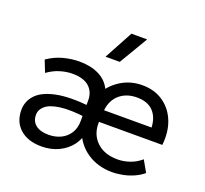

<svg xmlns="http://www.w3.org/2000/svg" viewBox="-131 -913 1159 1084"><g transform="rotate(20 449.0 -371.0)"><path d="M220 15Q138.5 15 91.2 -27Q44 -69 44 -140Q44 -192.5 80.2 -231.5Q116.5 -270.5 195.2 -287.2Q274 -304 403 -290.5L404 -223.5Q305 -236.5 245 -228.2Q185 -220 158 -197Q131 -174 131 -142.5Q131 -103.5 158.5 -82Q186 -60.5 235 -60.5Q276 -60.5 308.8 -76.2Q341.5 -92 361 -122.5Q380.5 -153 380.5 -196.5V-319.5Q380.5 -371 346.8 -401Q313 -431 246.5 -431Q210 -431 171.8 -419.2Q133.5 -407.5 98.5 -382L70.5 -452.5Q115.5 -483.5 164.2 -496.2Q213 -509 257.5 -509Q340 -509 392 -476.8Q444 -444.5 461 -381L429 -386.5Q464 -442 518.5 -473.5Q573 -505 639 -505Q713.5 -505 766.2 -468.2Q819 -431.5 843.8 -368.5Q868.5 -305.5 859.5 -226.5H479Q476 -153.5 522.2 -108.2Q568.5 -63 648.5 -63Q686.5 -63 723.2 -76Q760 -89 789 -114.5L828 -46Q805 -26.5 774.8 -12.8Q744.5 1 710.8 8Q677 15 644.5 15Q559 15 494.8 -28Q430.5 -71 403 -149.5L432.5 -153.5Q426.5 -105 397.8 -67Q369 -29 323 -7Q277 15 220 15ZM483.5 -298H769Q766 -360 732 -394.8Q698 -429.5 634.5 -429.5Q572 -429.5 531.2 -394.8Q490.5 -360 483.5 -298ZM388 -585 481 -757H575.5L473.5 -585Z"/></g></svg>

Font: Geologica Cursive Light
Style: Regular
Weight: 300
Designer: Sindre Bremnes, Frode Helland
Foundry: Monokrom Skriftforlag AS
Version: Version 1.010;gftools[0.9.28]